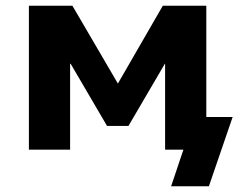

<svg xmlns="http://www.w3.org/2000/svg" viewBox="-20 -523 852 671"><path d="M578 128 621 0H557V-114H793L710 128ZM81 0V-503H233L392 -231L549 -503H701V0H557V-300H556L429 -83H354L227 -300H225V0Z"/></svg>

Font: Nunito Sans 7pt ExtraBold
Style: Regular
Weight: 800
Designer: Vernon Adams
Foundry: Vernon Adams
Version: Version 3.101;gftools[0.9.27]